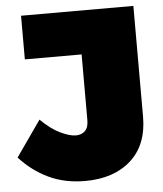

<svg xmlns="http://www.w3.org/2000/svg" viewBox="-60 -746 680 802"><g transform="rotate(-5 280.5 -345.5)"><path d="M529 -237Q529 -119 457.5 -54.5Q386 10 265 10Q180 10 112.5 -22Q45 -54 -8 -112L97 -262Q138 -221 177.5 -202Q217 -183 243 -183Q267 -183 281.5 -197.5Q296 -212 296 -242V-518H58V-701H529Z"/></g></svg>

Font: Alexandria Black
Style: Regular
Weight: 900
Designer: Mohamed Gaber
Foundry: Kief Type Foundry
Version: Version 5.100